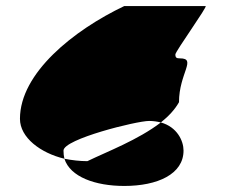

<svg xmlns="http://www.w3.org/2000/svg" viewBox="-20 -722 813 635"><path d="M46 -329C46 -267 114 -216 193 -197C191 -205 190 -215 190 -224C190 -262 432 -322 473 -322C487 -322 500 -320 512 -317C537 -337 558 -359 572 -384C572 -480 632 -529 575 -529C564 -529 560 -531 560 -542C560 -552 668 -702 660 -702H391C223 -622 46 -480 46 -329ZM193 -197C212 -137 295 -107 391 -107C501 -107 587 -146 587 -224C587 -256 566 -302 512 -317C436 -259 335 -221 269 -189C245 -189 218 -192 193 -197Z"/></svg>

Font: Ampere
Style: Ext
Weight: 400
Version: Version 1